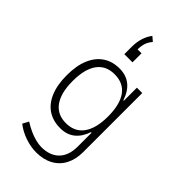

<svg xmlns="http://www.w3.org/2000/svg" viewBox="-287 -847 1114 1114"><g transform="rotate(45 270.0 -290.5)"><path d="M256 187Q212 187 165 171Q118 155 81 126L101 89Q126 105 153 117.5Q180 130 207 137Q234 144 256 144Q325 144 364 105Q403 66 403 -9V-121H398Q380 -68 344.5 -39.5Q309 -11 255 -11Q196 -11 153.5 -39Q111 -67 88 -122Q65 -177 65 -255Q65 -334 88 -388.5Q111 -443 153.5 -471.5Q196 -500 255 -500Q309 -500 345.5 -470.5Q382 -441 400 -385H404V-492H448V-8Q448 52 425 96Q402 140 358.5 163.5Q315 187 256 187ZM258 -55Q330 -55 367 -107Q404 -159 404 -255Q404 -354 367 -405Q330 -456 258 -456Q187 -456 150 -405Q113 -354 113 -255Q113 -159 150 -107Q187 -55 258 -55ZM215 -578V-638Q215 -677 225 -709.5Q235 -742 255 -768L282 -745Q262 -722 255.5 -697.5Q249 -673 249 -644L243 -652H282V-578Z"/></g></svg>

Font: Nunito Sans 7pt Condensed ExtraLight
Style: Regular
Weight: 250
Width: 3
Designer: Vernon Adams
Foundry: Vernon Adams
Version: Version 3.101;gftools[0.9.27]